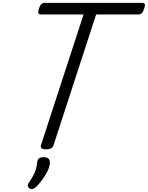

<svg xmlns="http://www.w3.org/2000/svg" viewBox="-20 -1018 1023 1328"><path d="M298 15Q256 15 263 -13L558 -918H264Q249 -918 245.5 -927Q242 -936 249 -958Q257 -981 266 -989.5Q275 -998 290 -998H963Q978 -998 981.5 -989.5Q985 -981 977 -958Q970 -936 961 -927Q952 -918 937 -918H645L350 -13Q346 1 333 8Q320 15 298 15ZM186 286Q174 278 172.5 267.5Q171 257 180 245Q198 218 210 196.5Q222 175 228.5 152.5Q235 130 238 100Q240 83 251.5 76Q263 69 282 69Q305 69 316 80Q327 91 325 110Q323 135 310 163Q297 191 277.5 218Q258 245 235 270Q222 283 210 288Q198 293 186 286Z"/></svg>

Font: Playwrite US Trad
Style: Regular
Weight: 400
Designer: Veronika Burian, José Scaglione
Foundry: TypeTogether
Version: Version 1.002